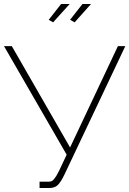

<svg xmlns="http://www.w3.org/2000/svg" viewBox="-20 -941 648 962"><path d="M246.1 -829.1 224.1 -841.8 286.1 -920.9H329.1ZM354 -829.1 331.1 -841.8 393.1 -920.9H436ZM178.2 1V-30.8H223.1Q232.4 -30.8 238.8 -33.4Q245.1 -36.1 252 -45.2Q258.8 -54.2 262.7 -60.5Q266.6 -66.9 275.9 -85L314 -166L0 -710H39.1L331.1 -202.1L570.8 -710H607.9L303.2 -66.9Q285.2 -29.3 269.8 -14.2Q254.4 1 227.1 1Z"/></svg>

Font: Rawline ExtraLight
Style: Regular
Weight: 275
Designer: Matt McInerney, Pablo Impallari, Rodrigo Fuenzalida
Foundry: Matt McInerney, Pablo Impallari, Rodrigo Fuenzalida
Version: Version 4.020;PS 004.020;hotconv 1.0.88;makeotf.lib2.5.64775